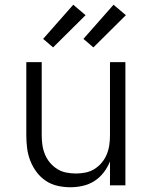

<svg xmlns="http://www.w3.org/2000/svg" viewBox="-20 -782 640 810"><path d="M277 8Q250 8 223 2Q196 -4 173.5 -19Q151 -34 134.5 -56Q118 -78 108 -103.5Q98 -129 94.5 -156Q91 -183 91 -210V-520H156V-210Q156 -190 159 -169.5Q162 -149 170 -130Q178 -111 191 -95.5Q204 -80 221.5 -69Q239 -58 259.5 -54Q280 -50 300 -50Q320 -50 340.5 -54Q361 -58 378.5 -69Q396 -80 409 -95.5Q422 -111 430 -130Q438 -149 441 -169.5Q444 -190 444 -210V-520H509V0H444V-101Q434 -76 417.5 -54.5Q401 -33 378.5 -18.5Q356 -4 329.5 2Q303 8 277 8ZM374 -582 332 -618 459 -762 511 -718ZM204 -582 162 -618 289 -762 341 -718Z"/></svg>

Font: Iosevka Custom Light Extended
Style: Regular
Weight: 300
Width: 7
Monospace: yes
Designer: Belleve Invis
Foundry: Belleve Invis
Version: Version 11.2.4; ttfautohint (v1.8.4)